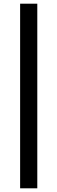

<svg xmlns="http://www.w3.org/2000/svg" viewBox="-20 -766 311 1040"><path d="M89 -746H182V254H89Z"/></svg>

Font: Hanken Grotesk
Style: Bold
Weight: 700
Designer: Alfredo Marco Pradil
Foundry: Hanken Design Co.
Version: Version 3.014